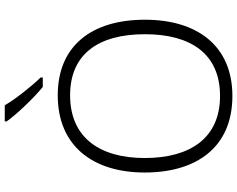

<svg xmlns="http://www.w3.org/2000/svg" viewBox="-115 -873 998 808"><g transform="rotate(-90 384.0 -469.0)"><path d="M345 -948H277V-940C306 -899 373 -828 422 -788H462V-797C424 -836 370 -904 345 -948ZM705 -358C705 -585 593 -725 387 -725C173 -725 62 -576 62 -359C62 -141 168 10 384 10C597 10 705 -140 705 -358ZM123 -359C123 -547 208 -673 387 -673C558 -673 644 -557 644 -358C644 -167 563 -42 384 -42C206 -42 123 -169 123 -359Z"/></g></svg>

Font: Noto Sans Devanagari UI Light
Style: Regular
Weight: 300
Designer: Jelle Bosma - Monotype Design Team
Foundry: Monotype Imaging Inc.
Version: Version 2.004